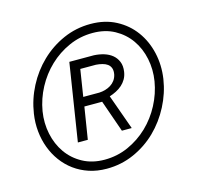

<svg xmlns="http://www.w3.org/2000/svg" viewBox="-85 -627 757 728"><g transform="rotate(-15 293.5 -263.0)"><path d="M34.7 -263.2Q43 -317.9 68.6 -367.2Q94.2 -416.5 133.3 -454.1Q172.4 -491.7 222.4 -513.9Q272.5 -536.1 329.6 -536.1Q385.7 -536.1 429.2 -513.2Q472.7 -490.2 500.5 -452.1Q528.3 -414.1 539.6 -365Q550.8 -315.9 543 -263.2Q534.7 -209 509 -159.4Q483.4 -109.9 444.6 -72Q405.8 -34.2 355.7 -12Q305.7 10.3 248.5 10.3Q210.9 10.3 179.2 -0.2Q147.5 -10.7 121.8 -29.5Q96.2 -48.3 77.4 -74Q58.6 -99.6 47.4 -129.9Q36.1 -160.2 32.7 -194.1Q29.3 -228 34.7 -263.2ZM68.8 -263.2Q61.5 -217.8 70.6 -175Q79.6 -132.3 103 -98.9Q126.5 -65.4 163.6 -45.2Q200.7 -24.9 249.5 -24.9Q298.8 -24.9 342.5 -44.4Q386.2 -64 420.7 -96.9Q455.1 -129.9 477.8 -173.1Q500.5 -216.3 508.3 -263.2Q515.6 -308.1 506.8 -350.8Q498 -393.6 474.6 -427Q451.2 -460.4 414.3 -480.7Q377.4 -501 328.6 -501Q278.8 -501 235.1 -481.4Q191.4 -461.9 157 -429.2Q122.6 -396.5 99.6 -353.5Q76.7 -310.5 68.8 -263.2ZM226.6 -239.7 206.5 -114.3H167.5L215.3 -418H311.5Q332 -417 350.6 -411.4Q369.1 -405.8 382.6 -394.8Q396 -383.8 402.8 -367.2Q409.7 -350.6 406.2 -327.6Q403.8 -312 396.7 -299.8Q389.6 -287.6 379.4 -278.6Q369.1 -269.5 356.2 -262.9Q343.3 -256.3 329.6 -252L378.9 -114.3H340.3L296.4 -239.7ZM231.9 -275.9H294.9Q307.1 -276.4 318.8 -279.8Q330.6 -283.2 340.3 -289.3Q350.1 -295.4 357.2 -304.9Q364.3 -314.5 367.2 -327.1Q370.1 -341.8 366.5 -352.1Q362.8 -362.3 354.5 -368.4Q346.2 -374.5 334.5 -377.4Q322.8 -380.4 310.1 -381.3H248.5Z"/></g></svg>

Font: TypoPRO Roboto Mono
Style: Italic
Weight: 300
Designer: Google
Version: Version 2.000986; 2015; ttfautohint (v1.3)